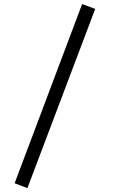

<svg xmlns="http://www.w3.org/2000/svg" viewBox="-20 -778 569 961"><path d="M456.5 -733.4 117.2 163.6 53.2 139.2 391.1 -757.8Z"/></svg>

Font: DYmingA
Style: SemiBold
Weight: 400
Designer: Ichiten Fonts Project, New YuGong
Version: Version 1.00;July 13, 2021;FontCreator 13.0.0.2613 64-bit